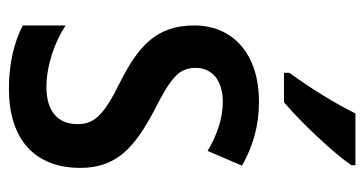

<svg xmlns="http://www.w3.org/2000/svg" viewBox="-213 -593 816 430"><g transform="rotate(90 195.0 -378.0)"><path d="M350 -757V-766H234C212 -721 178 -666 143 -618V-606H209C253 -643 323 -717 350 -757ZM356 -150C356 -234 306 -273 230 -314C155 -352 132 -370 132 -408C132 -445 160 -469 208 -469C247 -469 284 -455 318 -435L351 -512C307 -537 261 -550 207 -550C105 -550 37 -495 37 -405C37 -320 84 -280 162 -240C238 -203 258 -181 258 -144C258 -100 230 -74 175 -74C126 -74 73 -93 37 -117V-21C74 -2 120 10 179 10C290 10 356 -46 356 -150Z"/></g></svg>

Font: Noto Sans Thai Cond Med
Style: Regular
Weight: 500
Width: 3
Designer: Monotype Design Team
Foundry: Monotype Imaging Inc.
Version: Version 2.002